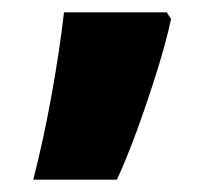

<svg xmlns="http://www.w3.org/2000/svg" viewBox="-20 -162 360 312"><path d="M251 -142 258 -131Q250 -94 235.5 -47.5Q221 -1 204 46Q187 93 170 130H34Q51 64 64 -8.5Q77 -81 84 -142Z"/></svg>

Font: Noto Sans Telugu Black
Style: Regular
Weight: 900
Designer: Jelle Bosma - Monotype Design Team
Foundry: Monotype Imaging Inc.
Version: Version 2.005; ttfautohint (v1.8.4.7-5d5b)